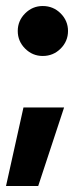

<svg xmlns="http://www.w3.org/2000/svg" viewBox="-26 -503 278 638"><path d="M116 -317Q82 -317 57.5 -341.5Q33 -366 33 -400Q33 -434 57.5 -458.5Q82 -483 116 -483Q151 -483 175.5 -458.5Q200 -434 200 -400Q200 -366 175.5 -341.5Q151 -317 116 -317ZM187 -146 101 115H-6L52 -146Z"/></svg>

Font: Roundo SemiBold
Style: Regular
Weight: 600
Designer: Namrata Goyal (Gurmukhi), Shiva Nallaperumal (Latin)
Foundry: Indian Type Foundry
Version: Version 1.000;PS 1.0;hotconv 1.0.88;makeotf.lib2.5.647800